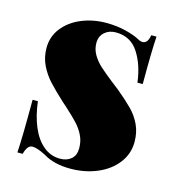

<svg xmlns="http://www.w3.org/2000/svg" viewBox="-87 -609 646 700"><g transform="rotate(15 236.0 -259.5)"><path d="M356.4 -505.9Q366.7 -500 374.5 -500Q394.5 -500 399.4 -532.2H419.4Q415.5 -480 415.5 -352.1H395.5Q387.7 -417.5 358.2 -463.1Q328.6 -508.8 272.5 -508.8Q247.1 -508.8 230.2 -493.7Q213.4 -478.5 213.4 -453.1Q213.4 -429.7 225.3 -409.4Q237.3 -389.2 254.9 -373Q272.5 -356.9 304.7 -331.5Q324.2 -316.9 333.5 -309.1Q370.6 -278.3 392.6 -255.9Q414.6 -233.4 428 -204.8Q441.4 -176.3 441.4 -140.1Q441.4 -95.7 414.3 -60.3Q387.2 -24.9 341.1 -5.4Q294.9 14.2 239.7 14.2Q177.2 14.2 136.7 -11.2Q104.5 -27.8 86.4 -27.8Q67.4 -27.8 58.6 6.8H38.6Q42.5 -50.3 42.5 -192.9H62.5Q68.8 -139.2 86.2 -98.1Q103.5 -57.1 131.1 -34.2Q158.7 -11.2 194.3 -11.2Q219.7 -11.2 236.1 -25.1Q252.4 -39.1 252.4 -65.9Q252.4 -92.3 241.9 -113.8Q231.4 -135.3 215.1 -153.1Q198.7 -170.9 167.5 -199.2L159.7 -206.1Q154.8 -210.9 151.9 -212.9Q114.3 -247.6 92.8 -271Q71.3 -294.4 56.9 -324Q42.5 -353.5 42.5 -389.2Q42.5 -432.1 68.4 -464.8Q94.2 -497.6 137.2 -515.4Q180.2 -533.2 230.5 -533.2Q270 -533.2 304 -524.7Q337.9 -516.1 356.4 -505.9Z"/></g></svg>

Font: TypoPRO Playfair Display
Style: Regular
Weight: 900
Designer: Claus Eggers Sørensen
Foundry: Claus Eggers Sørensen
Version: Version 1.004;PS 001.004;hotconv 1.0.70;makeotf.lib2.5.58329